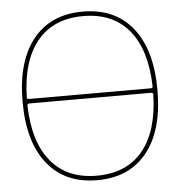

<svg xmlns="http://www.w3.org/2000/svg" viewBox="-53 -790 798 851"><g transform="rotate(-5 346.0 -365.0)"><path d="M75 -355Q66 -355 66 -347Q70 -184 142 -97Q214 -10 346 -10Q478 -10 550 -97Q622 -184 626 -347Q626 -355 617 -355ZM66 -383Q66 -375 75 -375H617Q626 -375 626 -383Q622 -546 550 -633Q478 -720 346 -720Q214 -720 142 -633Q70 -546 66 -383ZM567.5 -88Q489 10 346 10Q203 10 124.5 -88Q46 -186 46 -365Q46 -544 124.5 -642Q203 -740 346 -740Q489 -740 567.5 -642Q646 -544 646 -365Q646 -186 567.5 -88Z"/></g></svg>

Font: Rounded Mplus 1c Thin
Style: Regular
Weight: 250
Version: Version 1.059.20150529